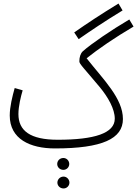

<svg xmlns="http://www.w3.org/2000/svg" viewBox="-20 -817 774 1084"><path d="M424 -596C499 -648 570 -696 672 -758L649 -797C546 -734 478 -689 399 -634ZM290 21C558 21 674 -34 674 -145C674 -262 564 -367 469 -488C534 -540 627 -604 734 -667L710 -707C610 -648 495 -570 447 -527C434 -514 428 -494 428 -470C428 -456 454 -432 545 -323C590 -268 628 -202 628 -147C628 -65 514 -28 306 -28C150 -28 84 -79 84 -173C84 -217 98 -274 108 -307L63 -320C50 -274 35 -214 35 -165C35 -32 150 21 290 21ZM338 142C356 142 371 127 371 109C371 90 356 75 338 75C318 75 303 90 303 109C303 127 318 142 338 142ZM339 247C357 247 372 232 372 214C372 196 357 180 339 180C319 180 304 196 304 214C304 232 319 247 339 247Z"/></svg>

Font: Noto Sans Arabic UI XCn Lt
Style: Regular
Weight: 300
Width: 2
Designer: Monotype Design Team, Nadine Chahine and Nizar Qandah
Foundry: Monotype Imaging Inc.
Version: Version 2.010